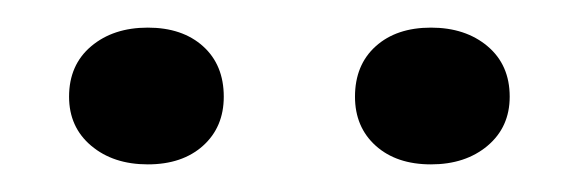

<svg xmlns="http://www.w3.org/2000/svg" viewBox="-20 -707 419 139"><path d="M87 -588Q62 -588 46 -601.5Q30 -615 30 -637Q30 -660 46 -673.5Q62 -687 87 -687Q112 -687 127 -673.5Q142 -660 142 -637Q142 -615 127 -601.5Q112 -588 87 -588ZM292 -588Q267 -588 252 -601.5Q237 -615 237 -637Q237 -660 252 -673.5Q267 -687 292 -687Q317 -687 333 -673.5Q349 -660 349 -637Q349 -615 333 -601.5Q317 -588 292 -588Z"/></svg>

Font: Hahmlet
Style: Regular
Weight: 400
Designer: Minjoo Ham & Mark Frömberg
Foundry: hypertype
Version: Version 1.001; ttfautohint (v1.8.3)